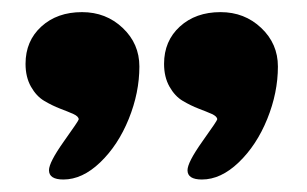

<svg xmlns="http://www.w3.org/2000/svg" viewBox="-20 -758 499 312"><path d="M284.7 -481.4Q284.7 -494.1 308.8 -528.1Q333 -562 333 -564Q333 -568.8 324.2 -572.8Q315.4 -576.7 302.7 -581.5Q290 -586.4 277.1 -594Q264.2 -601.6 255.4 -617.2Q246.6 -632.8 246.6 -654.3Q246.6 -691.4 272.2 -714.8Q297.9 -738.3 338.4 -738.3Q377.4 -738.3 404.5 -712.6Q431.6 -687 431.6 -649.9Q431.6 -607.4 414.3 -564.7Q397 -522 367.9 -494.1Q338.9 -466.3 308.1 -466.3Q284.7 -466.3 284.7 -481.4ZM59.6 -481.4Q59.6 -494.1 83.7 -528.1Q107.9 -562 107.9 -564Q107.9 -568.8 99.1 -572.8Q90.3 -576.7 77.6 -581.5Q64.9 -586.4 52 -594Q39.1 -601.6 30.3 -617.2Q21.5 -632.8 21.5 -654.3Q21.5 -691.4 47.1 -714.8Q72.8 -738.3 113.3 -738.3Q152.3 -738.3 179.4 -712.6Q206.5 -687 206.5 -649.9Q206.5 -607.4 189.2 -564.7Q171.9 -522 142.8 -494.1Q113.8 -466.3 83 -466.3Q59.6 -466.3 59.6 -481.4Z"/></svg>

Font: Coustard
Style: Regular
Weight: 400
Foundry: vernon adams
Version: Version 1.001